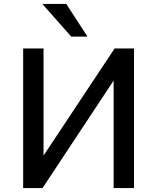

<svg xmlns="http://www.w3.org/2000/svg" viewBox="-20 -950 794 970"><path d="M97 0V-705H200V-158H196L559 -705H657V0H554V-549H558L195 0ZM340 -765 194 -930H315L422 -765Z"/></svg>

Font: Nunito Sans 7pt SemiCondensed SemiBold
Style: Regular
Weight: 600
Width: 4
Designer: Vernon Adams
Foundry: Vernon Adams
Version: Version 3.101;gftools[0.9.27]